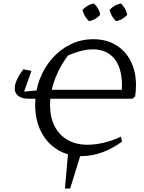

<svg xmlns="http://www.w3.org/2000/svg" viewBox="-20 -883 825 1097"><path d="M141 -319Q103 -319 82 -337Q61 -355 65 -387Q66 -405 79 -432.5Q92 -460 114 -487L160 -478L113 -347ZM513 -659Q587 -659 642 -626Q697 -593 727 -533.5Q757 -474 757 -396Q757 -380 755.5 -363Q754 -346 752 -332L737 -319H141L88 -357L231 -370H708L672 -344Q675 -364 676 -373.5Q677 -383 677 -393Q677 -494 633.5 -547.5Q590 -601 511 -601Q470 -601 423 -586.5Q376 -572 326 -544L380 -580Q354 -549 332.5 -512Q311 -475 296 -436.5Q281 -398 273.5 -358.5Q266 -319 266 -282Q266 -213 292 -162Q318 -111 366 -83.5Q414 -56 480 -56Q523 -56 572 -67.5Q621 -79 671 -102L677 -74Q625 -35 565.5 -13Q506 9 446 9Q368 9 308 -28Q248 -65 214.5 -131Q181 -197 181 -284Q181 -362 207 -430Q233 -498 278.5 -549.5Q324 -601 384 -630Q444 -659 513 -659ZM517 -863Q531 -850 540.5 -833Q550 -816 552 -798Q541 -785 523.5 -775Q506 -765 488 -762Q474 -776 464.5 -792.5Q455 -809 451 -827Q465 -841 481.5 -850.5Q498 -860 517 -863ZM672 -863Q685 -849 694.5 -832.5Q704 -816 707 -798Q694 -784 677.5 -774.5Q661 -765 643 -762Q630 -774 620 -791Q610 -808 606 -827Q619 -841 636 -850.5Q653 -860 672 -863ZM351 194 370 -20H447L381 194Z"/></svg>

Font: Piazzolla 24pt
Style: Italic
Weight: 400
Italic angle: -11.3°
Designer: Juan Pablo del Peral
Foundry: Huerta Tipografica
Version: Version 2.005